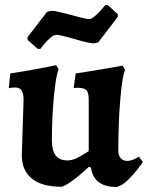

<svg xmlns="http://www.w3.org/2000/svg" viewBox="-20 -734 590 766"><path d="M40 -385Q31 -385 24 -384Q17 -383 15 -382L21 -441Q74 -449 130.5 -459.5Q187 -470 204 -474L214 -457Q203 -433 195 -348.5Q187 -264 187 -175Q187 -134 202 -114Q217 -94 249 -94Q268 -94 287 -103.5Q306 -113 334 -131V-335Q334 -364 325.5 -373.5Q317 -383 291 -384L274 -383L282 -441Q336 -449 394 -459Q452 -469 469 -472L479 -455Q468 -432 460 -338.5Q452 -245 452 -133Q452 -114 461.5 -103Q471 -92 487 -92Q498 -92 508.5 -96Q519 -100 525.5 -104Q532 -108 534 -109L550 -88Q546 -81 529.5 -59.5Q513 -38 490 -15.5Q467 7 445 12Q354 12 343 -65L335 -69Q297 -33 266 -11Q235 11 224 11Q147 11 107 -21.5Q67 -54 67 -115L74 -336Q74 -362 66 -373.5Q58 -385 40 -385ZM90 -586 168 -687 185 -691Q197 -691 219.5 -685.5Q242 -680 265 -674Q270 -673 296.5 -665.5Q323 -658 335 -658Q345 -658 359.5 -670.5Q374 -683 385.5 -696.5Q397 -710 400 -714H410L450 -677V-667L372 -565L355 -561Q335 -561 275 -579Q270 -580 243.5 -587.5Q217 -595 205 -595Q194 -595 180 -582.5Q166 -570 155 -556.5Q144 -543 141 -539H130L90 -575Z"/></svg>

Font: Sahitya
Style: Bold
Weight: 700
Designer: Juan Pablo del Peral
Foundry: Juan Pablo del Peral (http://www.huertatipografica.com)
Version: Version 1.001;PS 001.000;hotconv 1.0.70;makeotf.lib2.5.58329